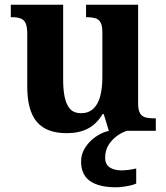

<svg xmlns="http://www.w3.org/2000/svg" viewBox="-20 -556 707 816"><path d="M263.7 10Q177.2 10 136.5 -38.2Q95.8 -86.5 95.8 -187.7V-412.1Q95.8 -441.5 89.2 -456.6Q82.7 -471.7 68.2 -477.3Q53.8 -483 29.5 -483H25.9V-536H248.4V-215.9Q248.4 -173.5 255.3 -141.7Q262.2 -109.8 278.5 -92.3Q294.8 -74.9 323.8 -74.9Q356.2 -74.9 376.4 -93.6Q396.6 -112.4 405.8 -146.6Q415 -180.8 415 -227V-419.1Q415 -448.2 406.6 -461.7Q398.2 -475.3 383.5 -479.1Q368.8 -483 349.3 -483H345.7V-536H567V-116Q567 -87.5 575.6 -73.9Q584.2 -60.3 599.5 -56.7Q614.8 -53 633.9 -53H642.2V0H442.6L420.9 -71.1H415.9Q390.1 -27.9 352.6 -9Q315 10 263.7 10ZM473.7 240Q401 240 362.8 213.5Q324.6 187 324.6 130Q324.6 99 341.6 72Q358.6 45 385.6 26Q412.6 7 442.6 0H519.9Q498.9 6 477.4 21.5Q455.9 37 441.4 60Q426.9 83 426.9 115Q426.9 142.8 446.4 155.5Q465.9 168.1 495.9 168.1Q509.9 168.1 525.4 166.1Q540.9 164.1 558.9 160.1V224Q548.9 229 532.8 232.5Q516.8 236 500.8 238Q484.7 240 473.7 240Z"/></svg>

Font: Noto Serif Sinhala
Style: Regular
Weight: 400
Designer: Jelle Bosma - Monotype Design Team
Foundry: Monotype Imaging Inc.
Version: Version 2.006